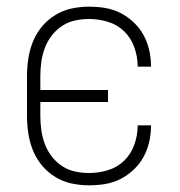

<svg xmlns="http://www.w3.org/2000/svg" viewBox="-20 -548 540 576"><path d="M247 8Q221 8 195 2.5Q169 -3 146 -17Q123 -31 106 -51.5Q89 -72 79 -96.5Q69 -121 65 -147.5Q61 -174 61 -200V-320Q61 -346 65 -372.5Q69 -399 79 -423.5Q89 -448 106 -468.5Q123 -489 146 -503Q169 -517 195 -522.5Q221 -528 247 -528Q272 -528 296 -524Q320 -520 341.5 -509Q363 -498 381 -481Q399 -464 410.5 -443Q422 -422 427.5 -398Q433 -374 433 -350Q433 -349 433 -349Q433 -349 433 -348H393Q393 -348 393 -348.5Q393 -349 393 -349Q393 -378 383 -406Q373 -434 352.5 -454Q332 -474 304 -482.5Q276 -491 247 -491Q226 -491 205 -486.5Q184 -482 166 -470Q148 -458 135 -441Q122 -424 114.5 -404Q107 -384 104 -362.5Q101 -341 101 -320V-278H304V-242H101V-200Q101 -179 104 -157.5Q107 -136 114.5 -116Q122 -96 135 -79Q148 -62 166 -50Q184 -38 205 -33.5Q226 -29 247 -29Q276 -29 304 -37.5Q332 -46 352.5 -66Q373 -86 383 -114Q393 -142 393 -171Q393 -171 393 -171.5Q393 -172 393 -172H433Q433 -171 433 -171Q433 -171 433 -170Q433 -146 427.5 -122Q422 -98 410.5 -77Q399 -56 381 -39Q363 -22 341.5 -11Q320 0 296 4Q272 8 247 8Z"/></svg>

Font: Zed Sans Extralight
Style: Regular
Weight: 200
Designer: Belleve Invis
Foundry: Belleve Invis
Version: Version 1.0.0; ttfautohint (v1.8.4)